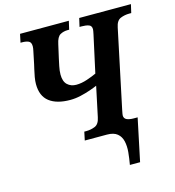

<svg xmlns="http://www.w3.org/2000/svg" viewBox="-131 -824 1043 1144"><g transform="rotate(-15 391.0 -252.0)"><path d="M528 210Q535 171 538.5 134Q542 97 535 66.5Q528 36 506 18Q484 0 443 0H306L317 -52H329Q358 -52 383.5 -62.5Q409 -73 417 -114L456 -298Q438 -290 410.5 -280.5Q383 -271 350.5 -263.5Q318 -256 286 -256Q203 -256 157.5 -291Q112 -326 112 -400Q112 -419 116 -442.5Q120 -466 125 -486.5Q130 -507 132 -517L148 -594Q152 -611 152 -623Q152 -648 136.5 -655Q121 -662 97 -662H87L98 -714H399L387 -662H378Q352 -662 331.5 -650.5Q311 -639 302 -595L283 -511Q280 -497 274 -468.5Q268 -440 268 -417Q268 -374 289.5 -354Q311 -334 344 -334Q376 -334 411.5 -346Q447 -358 470 -369L520 -598Q522 -608 523.5 -616Q525 -624 525 -628Q525 -650 507.5 -656Q490 -662 464 -662H451L463 -714H782L770 -662H758Q729 -662 703.5 -651.5Q678 -641 670 -600L569 -121Q563 -92 563 -86Q563 -67 579 -59.5Q595 -52 622 -52H646L591 210Z"/></g></svg>

Font: Noto Serif SemiCondensed
Style: Bold Italic
Weight: 700
Width: 4
Italic angle: -12°
Designer: Monotype Design Team
Foundry: Monotype Imaging Inc.
Version: Version 2.014